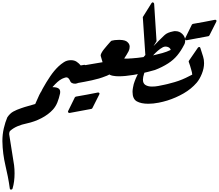

<svg xmlns="http://www.w3.org/2000/svg" viewBox="-28 -1241 1834 1608"><path d="M475 -458Q466 -417 452.5 -383.5Q439 -350 416 -324Q378 -282 319.5 -251.5Q261 -221 195 -207Q155 -199 119.5 -184Q84 -169 58 -146Q49 -137 49 -122V-116Q49 -113 50 -110L90 143Q92 159 93 176.5Q94 194 94 211Q94 245 90 276.5Q86 308 77 339Q74 347 64.5 347Q55 347 54 337Q47 286 37.5 237.5Q28 189 17 143Q6 96 -0.5 46Q-7 -4 -8 -60Q-8 -116 4 -167Q16 -218 33 -258Q55 -291 83 -306.5Q111 -322 150 -335Q178 -345 208 -353Q238 -361 267 -370L301 -446Q308 -461 315 -472Q322 -483 329 -490Q342 -504 360 -506Q377 -511 404 -511H415Q448 -511 464 -499Q480 -487 475 -458Z M746 -336Q744 -332 738 -329Q692 -321 646.5 -312Q601 -303 555 -295Q548 -294 543.5 -299.5Q539 -305 543 -312L599 -426Q600 -428 603 -429.5Q606 -431 608 -432Q655 -440 700.5 -448.5Q746 -457 791 -466Q798 -468 803 -462.5Q808 -457 803 -449Z M566 -737Q595 -737 614.5 -723.5Q634 -710 648 -693L677 -698Q684 -699 688.5 -694Q693 -689 690 -681L629 -551Q626 -546 621 -544L609 -541L603 -540Q566 -539 557 -568Q545 -593 528 -593Q524 -593 520.5 -592Q517 -591 513 -589V-590Q491 -583 471.5 -569Q452 -555 434 -536Q395 -497 368 -458Q364 -451 356 -453L327 -461Q318 -464 318.5 -472Q319 -480 324.5 -489.5Q330 -499 333 -505Q359 -552 392 -601Q425 -650 462 -685Q482 -704 507.5 -720.5Q533 -737 566 -737Z M854 -602Q805 -582 741.5 -568.5Q678 -555 619 -545Q603 -543 605 -559L626 -677Q628 -685 636 -687Q685 -695 733.5 -703.5Q782 -712 831 -720L816 -771Q815 -773 815 -776Q815 -787 825 -803Q831 -814 843 -829Q855 -844 868 -859Q881 -874 888 -882Q900 -896 906 -900Q931 -907 967 -907H976Q1023 -906 1040 -888Q1058 -872 1058 -850Q1058 -830 1049 -812Q1040 -794 1032 -782L983 -706Q965 -677 938.5 -653.5Q912 -630 882 -614Q875 -610 867.5 -607Q860 -604 854 -602Z M1168 -1098 1241 -1215Q1246 -1223 1254 -1220.5Q1262 -1218 1263 -1209L1283 -896L1258 -855Q1302 -901 1348 -945Q1361 -958 1380 -966Q1399 -974 1421 -978Q1427 -980 1431.5 -980Q1436 -980 1443 -980Q1475 -980 1499 -956.5Q1523 -933 1523 -902Q1523 -891 1520.5 -881.5Q1518 -872 1513 -864Q1488 -815 1456.5 -777Q1425 -739 1380 -710Q1355 -694 1327 -680Q1299 -666 1270 -655Q1212 -638 1151.5 -625Q1091 -612 1024 -605Q993 -602 967 -602Q941 -602 917 -606.5Q893 -611 878 -624Q863 -637 862 -662Q871 -696 880 -728Q889 -760 900 -788Q904 -796 912 -796Q919 -796 923 -787Q928 -771 945 -763Q962 -755 984.5 -752.5Q1007 -750 1028 -750Q1039 -750 1048.5 -750.5Q1058 -751 1068 -752H1073Q1096 -754 1124 -756.5Q1152 -759 1174 -763Q1182 -772 1190 -781L1189 -784ZM1398 -832Q1394 -840 1382.5 -845.5Q1371 -851 1358 -851Q1349 -851 1337 -846Q1313 -833 1292.5 -815Q1272 -797 1254 -777Q1294 -786 1331.5 -796.5Q1369 -807 1402 -823Q1402 -823 1398 -832Z M1726 -945Q1724 -941 1718 -938Q1672 -930 1626.5 -921Q1581 -912 1535 -904Q1528 -903 1523.5 -908.5Q1519 -914 1523 -921L1579 -1035Q1580 -1037 1583 -1038.5Q1586 -1040 1588 -1041Q1635 -1049 1680.5 -1057.5Q1726 -1066 1771 -1075Q1778 -1077 1783 -1071.5Q1788 -1066 1783 -1058Z M1169 -574Q1169 -542 1190.5 -529Q1212 -516 1244 -516Q1273 -516 1298 -521Q1323 -526 1347 -531Q1361 -534 1374 -537Q1387 -540 1400 -544Q1470 -561 1528 -589L1582 -616Q1582 -624 1579.5 -634.5Q1577 -645 1573 -659Q1568 -676 1563.5 -691.5Q1559 -707 1553 -722Q1551 -727 1554 -732L1629 -841Q1634 -848 1641 -847.5Q1648 -847 1650 -839L1673 -767Q1677 -754 1679 -741Q1681 -728 1681 -712Q1681 -669 1662.5 -623Q1644 -577 1619 -548Q1574 -496 1510 -459Q1446 -422 1373 -399Q1355 -393 1337 -389Q1319 -385 1301 -381Q1255 -372 1214 -372Q1154 -372 1118 -392Q1082 -412 1082 -472Q1082 -487 1085.5 -506Q1089 -525 1092 -537Q1108 -588 1132.5 -631.5Q1157 -675 1184 -714Q1186 -716 1188.5 -717Q1191 -718 1195 -718Q1198 -718 1202 -716L1201 -717Q1211 -714 1211 -703Q1211 -699 1210 -697Q1189 -657 1179 -625.5Q1169 -594 1169 -574Z"/></svg>

Font: Aref Ruqaa Ink
Style: Bold
Weight: 700
Designer: Abdullah Aref
Version: Version 1.005